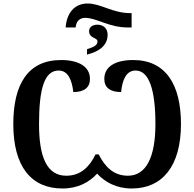

<svg xmlns="http://www.w3.org/2000/svg" viewBox="-20 -1067 1110 1097"><path d="M355 -910H412L414 -921C419 -950 440 -965 466 -965C533 -965 601 -910 712 -910H732V-992H725C623 -992 556 -1047 481 -1047C405 -1047 361 -992 355 -910ZM477 -755C562 -776 595 -819 595 -868C595 -905 570 -926 536 -926C510 -926 489 -913 489 -889C489 -847 537 -853 537 -831C537 -808 516 -798 477 -786ZM337 10C427 10 491 -27 535 -75C579 -27 644 10 733 10C906 10 1014 -116 1014 -358C1014 -585 926 -724 741 -724C638 -724 576 -686 576 -616C576 -567 609 -541 672 -541C679 -608 699 -664 755 -664C829 -664 868 -561 868 -358C868 -171 816 -63 711 -63C630 -63 580 -113 544 -185H526C491 -113 440 -63 359 -63C247 -63 203 -171 203 -358C203 -561 234 -664 315 -664C370 -664 391 -608 399 -541C461 -541 494 -567 494 -616C494 -685 432 -724 329 -724C139 -724 56 -585 56 -358C56 -116 158 10 337 10Z"/></svg>

Font: Noto Serif Semi
Style: Regular
Weight: 600
Designer: Monotype Design Team
Foundry: Monotype Imaging Inc.
Version: Version 1.002